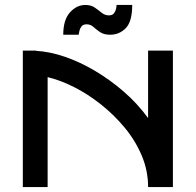

<svg xmlns="http://www.w3.org/2000/svg" viewBox="-20 -754 789 774"><path d="M577 0Q577 -66 551.5 -126.5Q526 -187 483 -239Q440 -291 387 -333Q334 -375 278.5 -403Q223 -431 172 -443V0H72V-550H126V-549Q180 -546 240.5 -525.5Q301 -505 362 -469Q423 -433 478.5 -385Q534 -337 577 -278V-550H677V0ZM513 -734Q513 -667 487 -640.5Q461 -614 424 -614Q399 -614 383.5 -624.5Q368 -635 356.5 -645.5Q345 -656 329 -656Q315 -656 308.5 -647.5Q302 -639 300 -629Q298 -619 297 -614H235Q235 -674 262 -704Q289 -734 324 -734Q347 -734 362 -723.5Q377 -713 390 -702.5Q403 -692 419 -692Q433 -692 439.5 -700.5Q446 -709 448 -719Q450 -729 450 -734Z"/></svg>

Font: Bruno Ace SC
Style: Regular
Weight: 400
Version: Version 1.100; ttfautohint (v1.8.4.7-5d5b);gftools[0.9.27]